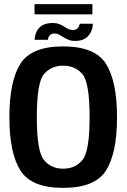

<svg xmlns="http://www.w3.org/2000/svg" viewBox="-20 -906 618 931"><path d="M286 5Q441 5 494.2 -79.5Q547.5 -164 547.5 -337.5Q547.5 -511 494.2 -596Q441 -681 286 -681Q131.5 -681 78.5 -596.2Q25.5 -511.5 25.5 -337.5Q25.5 -164 78.8 -79.5Q132 5 286 5ZM286 -88Q228 -88 193.2 -130Q158.5 -172 158.5 -337.5Q158.5 -505.5 193.2 -546.5Q228 -587.5 286 -587.5Q345 -587.5 379.8 -546.5Q414.5 -505.5 414.5 -337.5Q414.5 -172 379.8 -130Q345 -88 286 -88ZM344 -707.5Q366.5 -707.5 381.2 -713.5Q396 -719.5 405.5 -729.2Q415 -739 420.5 -750.2Q426 -761.5 428.2 -772.2Q430.5 -783 430 -791H366.5Q366 -785.5 362.8 -778Q359.5 -770.5 352.2 -765.5Q345 -760.5 334 -760.5Q321.5 -760.5 311 -765.5Q300.5 -770.5 290 -777.5Q279.5 -784.5 266.8 -789.5Q254 -794.5 236 -794.5Q214 -794.5 198.2 -789Q182.5 -783.5 172.8 -774Q163 -764.5 157.8 -753.5Q152.5 -742.5 150.2 -731.8Q148 -721 147.5 -713H212Q212.5 -718.5 215.5 -726Q218.5 -733.5 225.8 -738.5Q233 -743.5 245.5 -743.5Q257 -743.5 267 -738Q277 -732.5 288 -725.5Q299 -718.5 312.2 -713Q325.5 -707.5 344 -707.5ZM147.5 -836.5H428V-886H147.5Z"/></svg>

Font: Anybody SemiCondensed SemiBold
Style: Regular
Weight: 600
Width: 4
Version: Version 1.113;gftools[0.9.25]